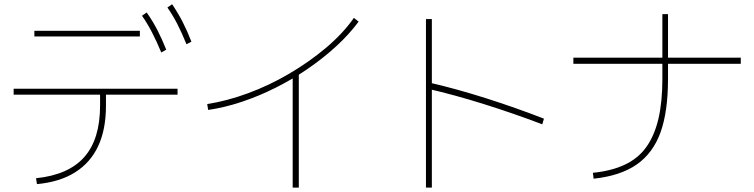

<svg xmlns="http://www.w3.org/2000/svg" viewBox="-20 -871 3560 906"><path d="M150 -30Q303.3 -45.6 377.8 -130Q452.2 -214.4 452.2 -372.2V-424.4H44.4V-452.2H817.8V-424.4H480V-372.2Q480 -260 443.3 -181.7Q406.7 -103.3 334.4 -57.8Q262.2 -12.2 154.4 -2.2ZM142.2 -698.9V-725.6H640V-698.9ZM741.1 -623.3Q717.8 -678.9 696.7 -719.4Q675.6 -760 650 -796.7L672.2 -812.2Q701.1 -771.1 722.8 -728.9Q744.4 -686.7 764.4 -636.7ZM860 -662.2Q837.8 -716.7 816.7 -757.8Q795.6 -798.9 770 -835.6L792.2 -851.1Q820 -810 841.7 -767.8Q863.3 -725.6 883.3 -674.4Z M957.8 -380Q1051.1 -394.4 1150.6 -431.1Q1250 -467.8 1343.9 -522.8Q1437.8 -577.8 1517.8 -645Q1597.8 -712.2 1650 -786.7L1672.2 -768.9Q1627.8 -708.9 1566.7 -652.8Q1505.6 -596.7 1432.8 -546.7Q1360 -496.7 1280 -456.7Q1200 -416.7 1119.4 -390Q1038.9 -363.3 962.2 -352.2ZM1361.1 14.4V-525.6H1390V14.4Z M2538.9 -284.4Q2401.1 -336.7 2262.8 -380Q2124.4 -423.3 1998.9 -452.2L2006.7 -481.1Q2132.2 -452.2 2272.2 -407.8Q2412.2 -363.3 2546.7 -311.1ZM1990 14.4V-781.1H2017.8V14.4Z M2777.8 -55.6Q2865.6 -64.4 2928.3 -93.9Q2991.1 -123.3 3029.4 -176.7Q3067.8 -230 3086.7 -309.4Q3105.6 -388.9 3105.6 -498.9V-804.4H3132.2V-498.9Q3132.2 -344.4 3096.7 -246.1Q3061.1 -147.8 2983.9 -94.4Q2906.7 -41.1 2781.1 -27.8ZM2685.6 -570V-598.9H3475.6V-570Z"/></svg>

Font: Paperlogy 1 Thin
Style: Regular
Weight: 250
Designer: redesigned by Lee Juim, glyphs from Gmarket Sans & Montserrat
Foundry: PT&
Version: Version 1.001